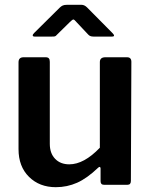

<svg xmlns="http://www.w3.org/2000/svg" viewBox="-20 -768 628 798"><path d="M395 -154C351 -108 308.7 -85 268 -85C243.3 -85 223.7 -92.7 209 -108C194.3 -123.3 187 -144 187 -170V-511C187 -517.7 185.7 -522.5 183 -525.5C180.3 -528.5 176 -530 170 -530H78C64 -530 57 -523 57 -509V-148C57 -100 71.5 -61.7 100.5 -33C129.5 -4.3 166.7 10 212 10C243.3 10 272.8 3.8 300.5 -8.5C328.2 -20.8 357.3 -41.7 388 -71C390.7 -73.7 393 -74.7 395 -74C397 -73.3 398 -71.3 398 -68V-15C398 -5 402.7 0 412 0H510C519.3 0 524 -5.3 524 -16L526 -511C526 -523.7 520 -530 508 -530H418C402.7 -530 395 -523.3 395 -510ZM298 -676 347 -624C351.7 -618.7 358.7 -616 368 -616H445C451 -616 454 -617.3 454 -620C454 -622.7 451.7 -626.3 447 -631L342 -737C334.7 -744.3 327 -748 319 -748H258C250.7 -748 244.8 -747 240.5 -745C236.2 -743 232 -740 228 -736L122 -631C118 -627 116 -623.7 116 -621C116 -617.7 118.7 -616 124 -616H196C202 -616 206.2 -616.3 208.5 -617C210.8 -617.7 213.7 -620 217 -624L270 -676C277.3 -683.3 282.3 -687 285 -687C287.7 -687 292 -683.3 298 -676Z"/></svg>

Font: Libre Franklin SemiBold
Style: Regular
Weight: 600
Designer: Pablo Impallari, Rodrigo Fuenzalida
Foundry: Impallari Type
Version: Version 1.002; ttfautohint (v1.5)